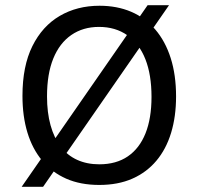

<svg xmlns="http://www.w3.org/2000/svg" viewBox="-20 -698 757 735"><path d="M63 17 545 -678H627L145 17ZM360 10Q288 10 233.5 -14Q179 -38 141.5 -83Q104 -128 85 -190.5Q66 -253 66 -331Q66 -445 104 -521.5Q142 -598 208.5 -637Q275 -676 361 -676Q428 -676 482 -653Q536 -630 574.5 -585Q613 -540 633.5 -475.5Q654 -411 654 -329Q654 -252 635 -189.5Q616 -127 578.5 -82.5Q541 -38 486.5 -14Q432 10 360 10ZM360 -69Q425 -69 469.5 -99.5Q514 -130 537 -187.5Q560 -245 560 -327Q560 -412 536.5 -471.5Q513 -531 467.5 -563Q422 -595 359 -595Q298 -595 253 -564Q208 -533 184 -474Q160 -415 160 -329Q160 -267 173.5 -218.5Q187 -170 212.5 -136.5Q238 -103 275.5 -86Q313 -69 360 -69Z"/></svg>

Font: Bricolage Grotesque
Style: Regular
Weight: 400
Designer: Mathieu Triay
Foundry: Atelier Triay
Version: Version 1.001;gftools[0.9.33.dev8+g029e19f]